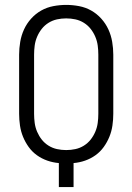

<svg xmlns="http://www.w3.org/2000/svg" viewBox="-20 -763 540 783"><path d="M220 0V-98Q196 -100 173 -108Q150 -116 130.5 -130Q111 -144 97 -163.5Q83 -183 74 -205Q65 -227 61.5 -251Q58 -275 58 -299V-540Q58 -566 62.5 -592.5Q67 -619 78 -643Q89 -667 107 -687Q125 -707 148 -720Q171 -733 197.5 -738Q224 -743 250 -743Q276 -743 302.5 -738Q329 -733 352 -720Q375 -707 393 -687Q411 -667 422 -643Q433 -619 437.5 -592.5Q442 -566 442 -540V-299Q442 -275 438.5 -251Q435 -227 426 -205Q417 -183 403 -163.5Q389 -144 369.5 -130Q350 -116 327 -108Q304 -100 280 -98V0ZM250 -151Q269 -151 287.5 -155Q306 -159 322 -169Q338 -179 349.5 -193.5Q361 -208 368.5 -225.5Q376 -243 378.5 -261.5Q381 -280 381 -299V-540Q381 -559 378.5 -577.5Q376 -596 368.5 -613.5Q361 -631 349.5 -645.5Q338 -660 322 -670Q306 -680 287.5 -684Q269 -688 250 -688Q231 -688 212.5 -684Q194 -680 178 -670Q162 -660 150.5 -645.5Q139 -631 131.5 -613.5Q124 -596 121.5 -577.5Q119 -559 119 -540V-299Q119 -280 121.5 -261.5Q124 -243 131.5 -225.5Q139 -208 150.5 -193.5Q162 -179 178 -169Q194 -159 212.5 -155Q231 -151 250 -151Z"/></svg>

Font: Iosevka Custom Light
Style: Regular
Weight: 300
Monospace: yes
Designer: Belleve Invis
Foundry: Belleve Invis
Version: Version 27.3.5